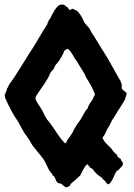

<svg xmlns="http://www.w3.org/2000/svg" viewBox="-20 -763 573 824"><path d="M0 -355.5C1 -350.6 2 -346.7 2 -342.8C9.8 -324.2 19.5 -305.7 31.2 -283.2C42 -262.7 56.6 -245.1 67.4 -222.7C74.2 -210.9 79.1 -202.1 85.9 -190.4C88.9 -185.5 91.8 -182.6 94.7 -178.7C103.5 -166 112.3 -152.3 120.1 -137.7C124 -132.8 128.9 -127 132.8 -122.1C144.5 -107.4 158.2 -91.8 168.9 -76.2C179.7 -59.6 185.5 -38.1 197.3 -23.4C201.2 -18.6 205.1 -17.6 205.1 -10.7C215.8 -6.8 215.8 2.9 223.6 17.6C228.5 24.4 236.3 24.4 243.2 25.4C248 29.3 257.8 41 264.6 41C267.6 41 267.6 40 279.3 35.2C282.2 24.4 287.1 23.4 301.8 10.7C309.6 3.9 316.4 -2.9 324.2 -9.8C326.2 -14.6 349.6 -62.5 356.4 -57.6C359.4 -50.8 364.3 -49.8 367.2 -43C371.1 -42 374 -40 377.9 -37.1C387.7 -22.5 400.4 -9.8 417 -1C417 2 428.7 13.7 432.6 14.6C432.6 19.5 436.5 23.4 445.3 28.3C459 22.5 470.7 -11.7 478.5 -26.4C489.3 -33.2 498 -43.9 505.9 -52.7C506.8 -56.6 507.8 -60.5 507.8 -63.5C507.8 -67.4 502 -67.4 497.1 -82C489.3 -85 482.4 -90.8 481.4 -99.6C471.7 -106.4 462.9 -116.2 457 -127C445.3 -137.7 422.9 -157.2 419.9 -172.9C434.6 -187.5 435.5 -206.1 448.2 -220.7C451.2 -227.5 454.1 -232.4 460.9 -247.1C471.7 -261.7 479.5 -277.3 489.3 -292C499 -306.6 507.8 -321.3 516.6 -335.9C517.6 -346.7 524.4 -353.5 523.4 -364.3C516.6 -371.1 506.8 -375 502 -383.8C502.9 -386.7 502.9 -392.6 502 -403.3C499 -407.2 498 -411.1 498 -414.1C478.5 -446.3 461.9 -478.5 443.4 -510.7C423.8 -541 403.3 -576.2 384.8 -605.5C377.9 -616.2 373 -622.1 368.2 -632.8C361.3 -648.4 344.7 -658.2 338.9 -672.9C332 -690.4 322.3 -705.1 311.5 -715.8C304.7 -718.8 298.8 -722.7 292 -725.6C287.1 -724.6 284.2 -721.7 280.3 -718.8C277.3 -723.6 272.5 -725.6 269.5 -732.4C261.7 -733.4 260.7 -740.2 253.9 -743.2C250 -742.2 247.1 -743.2 243.2 -743.2C232.4 -743.2 233.4 -738.3 226.6 -735.4C222.7 -730.5 219.7 -724.6 214.8 -720.7C211.9 -712.9 207 -707 203.1 -700.2C200.2 -691.4 195.3 -681.6 188.5 -674.8C188.5 -669.9 183.6 -668 183.6 -660.2C155.3 -617.2 131.8 -571.3 101.6 -527.3C74.2 -484.4 48.8 -439.5 17.6 -397.5C16.6 -390.6 12.7 -386.7 9.8 -382.8C9.8 -376 6.8 -372.1 0 -355.5ZM131.8 -338.9C132.8 -343.8 131.8 -347.7 140.6 -359.4C156.2 -384.8 187.5 -422.9 195.3 -449.2C200.2 -456.1 204.1 -460.9 210.9 -467.8C214.8 -482.4 222.7 -488.3 231.4 -499C240.2 -513.7 251 -529.3 255.9 -544.9C259.8 -547.9 263.7 -550.8 268.6 -553.7C277.3 -553.7 294.9 -524.4 297.9 -516.6C310.5 -501 319.3 -483.4 331.1 -464.8L336.9 -456.1C341.8 -449.2 345.7 -439.5 349.6 -430.7C364.3 -407.2 378.9 -383.8 387.7 -357.4C383.8 -349.6 379.9 -343.8 377 -335C369.1 -323.2 359.4 -313.5 356.4 -297.9C345.7 -289.1 342.8 -277.3 335 -266.6C327.1 -248 312.5 -234.4 301.8 -214.8C297.9 -208 294.9 -202.1 292 -195.3C285.2 -184.6 277.3 -172.9 268.6 -162.1C267.6 -156.2 264.6 -151.4 259.8 -147.5C232.4 -173.8 214.8 -209 191.4 -239.3C176.8 -253.9 170.9 -270.5 161.1 -289.1C152.3 -305.7 138.7 -320.3 131.8 -338.9Z"/></svg>

Font: Caesar Dressing Cyrillic
Style: Regular
Weight: 400
Designer: Dathan Boardman
Foundry: Open Window
Version: Version 1.00;July 2, 2020;FontCreator 13.0.0.2642 64-bit